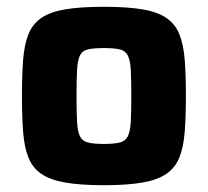

<svg xmlns="http://www.w3.org/2000/svg" viewBox="-20 -538 613 566"><path d="M286.1 8Q217.7 8 172.7 0.2Q127.8 -7.6 101.7 -25.6Q75.6 -43.6 63.7 -73.8Q51.7 -104 48.2 -148.8Q44.7 -193.6 44.7 -255.6Q44.7 -317.6 48.2 -362.1Q51.7 -406.6 63.7 -436.8Q75.6 -467 101.7 -485Q127.8 -503 172.7 -510.5Q217.7 -518 286.1 -518Q354.6 -518 399.6 -510.5Q444.5 -503 470.6 -485Q496.7 -467 508.8 -436.8Q521 -406.6 524.5 -362.1Q528 -317.6 528 -255.6Q528 -193.6 524.5 -148.8Q521 -104 508.8 -73.8Q496.7 -43.6 470.6 -25.6Q444.5 -7.6 399.6 0.2Q354.6 8 286.1 8ZM286.1 -113.7Q316.3 -113.7 333 -117.9Q349.7 -122.1 356.8 -136.2Q363.9 -150.3 365.5 -179Q367.1 -207.6 367.1 -255.6Q367.1 -303.9 365.5 -332.1Q363.9 -360.2 356.8 -374.4Q349.7 -388.5 333 -392.4Q316.3 -396.3 286.1 -396.3Q256 -396.3 239.3 -392.4Q222.6 -388.5 215.7 -374.4Q208.8 -360.2 207.2 -332.1Q205.6 -303.9 205.6 -255.6Q205.6 -207.6 207.2 -179Q208.8 -150.3 215.7 -136.2Q222.6 -122.1 239.3 -117.9Q256 -113.7 286.1 -113.7Z"/></svg>

Font: Saira Thin
Style: Regular
Weight: 100
Designer: Hector Gatti with collaboration of the Omnibus-Type team
Foundry: Omnibus-Type
Version: Version 1.101